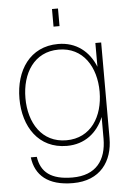

<svg xmlns="http://www.w3.org/2000/svg" viewBox="-61 -764 685 1021"><g transform="rotate(-5 281.5 -254.0)"><path d="M287 212C433 212 501 114 501 -10V-520H470V-393C437 -476 369 -532 272 -532C121 -532 42 -410 42 -260C42 -110 121 12 272 12C368 12 435 -43 469 -125V-10C469 105 413 182 287 182C173 182 119 139 107 56H75C87 152 153 212 287 212ZM74 -260C74 -392 141 -502 272 -502C403 -502 470 -392 470 -260C470 -128 403 -18 272 -18C141 -18 74 -128 74 -260ZM256 -626H288V-720H256Z"/></g></svg>

Font: Aspekta 100
Style: Regular
Weight: 100
Designer: Ivo Dolenc
Version: Version 2.000